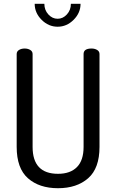

<svg xmlns="http://www.w3.org/2000/svg" viewBox="-20 -987 613 1013"><path d="M421 -212V-702Q421 -731 463 -731Q480 -731 492.5 -723.5Q505 -716 505 -702V-212Q505 -99 445 -46.5Q385 6 286 6Q187 6 127.5 -46.5Q68 -99 68 -212V-702Q68 -716 80.5 -723.5Q93 -731 110 -731Q127 -731 139.5 -723.5Q152 -716 152 -702V-212Q152 -70 286 -70Q351 -70 386 -105.5Q421 -141 421 -212ZM354 -967H405Q405 -919 368.5 -882.5Q332 -846 284 -846Q236 -846 199.5 -882.5Q163 -919 163 -967H214Q214 -934 235 -911Q256 -888 284 -888Q312 -888 333 -911Q354 -934 354 -967Z"/></svg>

Font: Dosis
Style: Medium
Weight: 500
Designer: Edgar Tolentino, Pablo Impallari, Igino Marini
Foundry: Edgar Tolentino, Pablo Impallari, Igino Marini
Version: Version 1.007